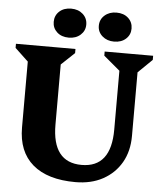

<svg xmlns="http://www.w3.org/2000/svg" viewBox="-60 -954 858 1022"><g transform="rotate(5 368.5 -443.0)"><path d="M563 -595 476 -668V-690H735V-668L660 -595V-255Q660 -173 625 -112.5Q590 -52 527.5 -18Q465 16 381 16Q232 16 152.5 -52Q73 -120 73 -249V-601L2 -668V-690H320V-668L249 -601V-280Q249 -78 406 -78Q563 -78 563 -280ZM279 -747Q240 -747 216 -769Q192 -791 192 -824Q192 -858 216 -880Q240 -902 279 -902Q317 -902 341.5 -880Q366 -858 366 -824Q366 -791 341.5 -769Q317 -747 279 -747ZM521 -747Q483 -747 458 -769Q433 -791 433 -824Q433 -858 458 -880Q483 -902 521 -902Q560 -902 584 -880Q608 -858 608 -824Q608 -791 584 -769Q560 -747 521 -747Z"/></g></svg>

Font: Platypi
Style: Bold
Weight: 700
Designer: David Sargent
Foundry: Bolt Cutter Type
Version: Version 1.200; ttfautohint (v1.8.4.7-5d5b)